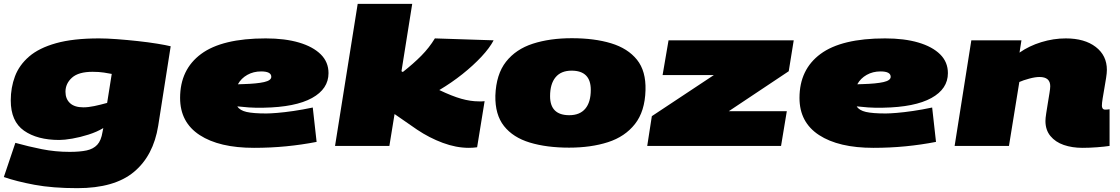

<svg xmlns="http://www.w3.org/2000/svg" viewBox="-28 -760 5831 1000"><path d="M-8 162 52 -16Q120 3 190 17Q260 31 335 31Q388 31 423 23.5Q458 16 478.5 -6Q499 -28 506 -73L510 -93Q477 -73 433 -59Q389 -45 348 -38Q307 -31 281 -31Q166 -31 97 -79.5Q28 -128 28 -237Q28 -304 50 -362.5Q72 -421 123.5 -465.5Q175 -510 264 -535Q353 -560 488 -560Q528 -560 581.5 -556Q635 -552 690 -546Q745 -540 791 -532.5Q837 -525 861 -519L796 -105Q771 51 669.5 135.5Q568 220 375 220Q246 220 152 202.5Q58 185 -8 162ZM554 -375Q539 -378 513.5 -382Q488 -386 454 -386Q381 -386 347 -355.5Q313 -325 313 -282Q313 -245 336.5 -223Q360 -201 406 -201Q432 -201 463 -207.5Q494 -214 530 -224Z M1621 -21Q1544 -6 1462.5 2Q1381 10 1295 10Q1114 10 1012 -56.5Q910 -123 910 -250Q910 -398 1019.5 -479Q1129 -560 1356 -560Q1456 -560 1529 -538.5Q1602 -517 1642.5 -477Q1683 -437 1683 -379Q1683 -297 1597 -249.5Q1511 -202 1345 -199Q1301 -198 1267.5 -200.5Q1234 -203 1208 -206Q1221 -185 1256 -177Q1291 -169 1359 -169Q1379 -169 1416 -172Q1453 -175 1501 -182Q1549 -189 1601 -200ZM1332 -388Q1292 -388 1260 -370Q1228 -352 1211 -321Q1218 -321 1225 -321.5Q1232 -322 1240 -322Q1310 -324 1347.5 -332.5Q1385 -341 1385 -360Q1385 -388 1332 -388Z M1717 0 1835 -740H2119L2063 -389L2070 -385Q2125 -428 2166.5 -470Q2208 -512 2237 -560L2543 -550Q2522 -510 2479.5 -464.5Q2437 -419 2380.5 -374Q2324 -329 2260 -291Q2327 -259 2375 -245.5Q2423 -232 2466 -232Q2474 -232 2481.5 -232Q2489 -232 2496 -233L2457 7Q2436 10 2414 10Q2348 10 2278 -16Q2208 -42 2144 -85L2027 -166L2000 0Z M2936 9Q2819 9 2731.5 -17.5Q2644 -44 2597 -103.5Q2550 -163 2552 -262Q2556 -373 2607.5 -438.5Q2659 -504 2747.5 -532.5Q2836 -561 2950 -561Q3068 -561 3155 -534.5Q3242 -508 3289.5 -449Q3337 -390 3334 -290Q3331 -180 3279 -114Q3227 -48 3138.5 -19.5Q3050 9 2936 9ZM2937 -160Q2992 -160 3020.5 -194Q3049 -228 3049 -292Q3049 -392 2949 -392Q2894 -392 2865.5 -357.5Q2837 -323 2837 -259Q2837 -160 2937 -160Z M3343 0 3367 -155 3690 -369H3423L3454 -550H4106L4080 -389L3768 -181H4070L4040 0Z M4847 -21Q4770 -6 4688.5 2Q4607 10 4521 10Q4340 10 4238 -56.5Q4136 -123 4136 -250Q4136 -398 4245.5 -479Q4355 -560 4582 -560Q4682 -560 4755 -538.5Q4828 -517 4868.5 -477Q4909 -437 4909 -379Q4909 -297 4823 -249.5Q4737 -202 4571 -199Q4527 -198 4493.5 -200.5Q4460 -203 4434 -206Q4447 -185 4482 -177Q4517 -169 4585 -169Q4605 -169 4642 -172Q4679 -175 4727 -182Q4775 -189 4827 -200ZM4558 -388Q4518 -388 4486 -370Q4454 -352 4437 -321Q4444 -321 4451 -321.5Q4458 -322 4466 -322Q4536 -324 4573.5 -332.5Q4611 -341 4611 -360Q4611 -388 4558 -388Z M5031 -550H5292L5282 -486Q5332 -521 5395.5 -540.5Q5459 -560 5523 -560Q5621 -560 5679 -515.5Q5737 -471 5737 -396Q5737 -380 5733 -354.5Q5729 -329 5724 -300.5Q5719 -272 5715 -247.5Q5711 -223 5711 -209Q5711 -201 5715 -195Q5719 -189 5729 -189Q5739 -189 5751 -191V0Q5725 4 5685.5 7Q5646 10 5610 10Q5556 10 5512.5 -5Q5469 -20 5443 -51.5Q5417 -83 5417 -130Q5417 -144 5421 -169.5Q5425 -195 5429.5 -223Q5434 -251 5438 -275Q5442 -299 5442 -311Q5442 -359 5386 -359Q5364 -359 5332.5 -350.5Q5301 -342 5281 -333L5227 0H4944Z"/></svg>

Font: Georama ExtraExtended Black
Style: Italic
Weight: 900
Width: 8
Italic angle: -9°
Designer: Jean-Baptiste Levee
Foundry: Production Type
Version: Version 1.000